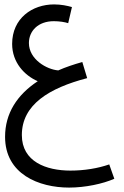

<svg xmlns="http://www.w3.org/2000/svg" viewBox="-20 -579 564 870"><path d="M293 271C366 271 446 254 498 231L475 166C423 184 362 194 299 194C190 194 79 154 79 33C79 -105 203 -180 375 -225L353 -298C314 -287 278 -275 244 -260C192 -264 111 -310 111 -384C111 -438 152 -483 224 -483C249 -483 274 -479 289 -474L306 -547C285 -553 257 -559 225 -559C126 -559 35 -496 35 -380C35 -296 91 -237 151 -211C57 -149 3 -65 3 41C3 210 156 271 293 271Z"/></svg>

Font: Noto Sans Arabic UI Cn
Style: Regular
Weight: 400
Width: 3
Designer: Monotype Design Team, Nadine Chahine and Nizar Qandah
Foundry: Monotype Imaging Inc.
Version: Version 2.010